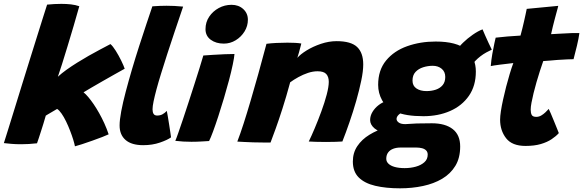

<svg xmlns="http://www.w3.org/2000/svg" viewBox="-52 -748 3088 1017"><path d="M345 27Q342.5 13.5 335.8 -8.5Q329 -30.5 319.2 -55.8Q309.5 -81 298 -104.8Q286.5 -128.5 274.2 -146.2Q262 -164 250.5 -171Q245.5 -168 236.5 -162.8Q227.5 -157.5 217.8 -151.8Q208 -146 200.8 -141.8Q193.5 -137.5 190.5 -135.5Q184.5 -114 177.8 -92.5Q171 -71 164.8 -51.5Q158.5 -32 153.2 -15.8Q148 0.5 144 11Q122 13.5 100.8 14.8Q79.5 16 59.5 16Q32 16 8.5 14Q-15 12 -31.5 10Q-23 -16.5 -8.2 -64.2Q6.5 -112 25.5 -173Q44.5 -234 65.2 -301.5Q86 -369 106.8 -435.2Q127.5 -501.5 145.8 -559.8Q164 -618 177.5 -660.8Q191 -703.5 197.5 -723.5Q217 -725.5 235.8 -726.5Q254.5 -727.5 273 -727.5Q299.5 -727.5 323.8 -724.8Q348 -722 368 -715Q354 -665 337.8 -609.8Q321.5 -554.5 305.5 -502Q289.5 -449.5 276.2 -407.2Q263 -365 254.5 -341.5Q274.5 -360 300.8 -378.8Q327 -397.5 357 -416.2Q387 -435 417.8 -452.5Q448.5 -470 478 -485.5Q507.5 -501 533 -514.5Q545.5 -504 561 -479.2Q576.5 -454.5 589.8 -427.5Q603 -400.5 608.5 -384Q584 -370.5 553 -353Q522 -335.5 490.5 -317.5Q459 -299.5 432.5 -284Q406 -268.5 390.5 -259Q402 -250 415.5 -234Q429 -218 443.8 -196.5Q458.5 -175 473 -149.2Q487.5 -123.5 500.5 -95Q513.5 -66.5 523.5 -36.5Q513.5 -31.5 489.5 -22.2Q465.5 -13 436.8 -2.8Q408 7.5 382.5 15.8Q357 24 345 27Z M854 -20.5Q835 -6.5 795 7.2Q755 21 706.5 21Q645 21 613.2 -6.5Q581.5 -34 581.5 -83.5Q581.5 -112.5 590.2 -159Q599 -205.5 614 -262.2Q629 -319 647.2 -381Q665.5 -443 685.2 -504Q705 -565 723 -619.2Q741 -673.5 755 -714.5Q795.5 -717.5 829.5 -717.5Q851 -717.5 871.8 -716.5Q892.5 -715.5 918 -713Q894.5 -643 873 -580Q851.5 -517 833.8 -461.5Q816 -406 801.5 -359.2Q787 -312.5 777 -275.2Q767 -238 761.5 -211.2Q756 -184.5 756 -169Q756 -153.5 761.5 -144.8Q767 -136 780.5 -136Q797 -136 809 -142.8Q821 -149.5 831.5 -160.5Q833 -153.5 836.5 -133.5Q840 -113.5 843.8 -89Q847.5 -64.5 850.5 -45Q853.5 -25.5 854 -20.5Z M1055.5 -1Q1046.5 -0.5 1019.2 1.2Q992 3 962 3Q940.5 3 919 1.8Q897.5 0.5 876.5 -2Q881.5 -13 892 -43Q902.5 -73 916.8 -115.2Q931 -157.5 946.5 -205.2Q962 -253 977.2 -300.2Q992.5 -347.5 1005 -387.8Q1017.5 -428 1025 -454Q1044.5 -455.5 1076 -457.5Q1107.5 -459.5 1138.8 -460.8Q1170 -462 1190 -462Q1189 -445 1181 -406.5Q1173 -368 1161 -323Q1149 -277.5 1134.2 -228Q1119.5 -178.5 1104.5 -132.5Q1089.5 -86.5 1076.5 -51.5Q1063.5 -16.5 1055.5 -1ZM1133.5 -517Q1092 -517 1064.2 -537.5Q1036.5 -558 1036.5 -593.5Q1036.5 -630.5 1056 -659.5Q1075.5 -688.5 1106.8 -705.5Q1138 -722.5 1174.5 -722.5Q1212 -722.5 1236.5 -700Q1261 -677.5 1261 -643.5Q1261 -610 1243.2 -581.2Q1225.5 -552.5 1196.5 -534.8Q1167.5 -517 1133.5 -517Z M1381 7Q1363.5 7 1338.8 6.8Q1314 6.5 1288.5 6Q1268 5 1241.5 4Q1215 3 1205 2Q1221 -39.5 1238.5 -93.8Q1256 -148 1275.2 -213.5Q1294.5 -279 1315.8 -355Q1337 -431 1359.5 -516Q1382 -519 1411.8 -520.5Q1441.5 -522 1470.5 -522Q1491.5 -522 1510.8 -521Q1530 -520 1544 -517.5Q1543 -513.5 1539.5 -499.8Q1536 -486 1531.5 -469.8Q1527 -453.5 1523 -441.5Q1538.5 -460 1572 -480.8Q1605.5 -501.5 1647.8 -515.8Q1690 -530 1731 -530Q1807 -530 1839.5 -499.2Q1872 -468.5 1872 -406.5Q1872 -371 1861.5 -320.8Q1851 -270.5 1834.8 -213.5Q1818.5 -156.5 1799.2 -100.8Q1780 -45 1761.5 1.5Q1749.5 2.5 1725.5 3.2Q1701.5 4 1675 4Q1646 4 1620.5 3.2Q1595 2.5 1583.5 1.5Q1597 -26 1615 -68.5Q1633 -111 1650.2 -158Q1667.5 -205 1678.5 -246.8Q1689.5 -288.5 1689.5 -314.5Q1689.5 -341 1676.2 -355.8Q1663 -370.5 1630 -370.5Q1605.5 -370.5 1579.2 -361.8Q1553 -353 1528.5 -339.5Q1504 -326 1485 -312Q1464 -234.5 1444.2 -173Q1424.5 -111.5 1408.2 -66.5Q1392 -21.5 1381 7Z M2190.5 -132.5Q2096.5 -132.5 2044.5 -156Q1992.5 -179.5 1971.8 -217.2Q1951 -255 1951 -298.5Q1951 -376.5 1993 -427.5Q2035 -478.5 2104.5 -503.2Q2174 -528 2255.5 -528Q2367.5 -528 2418 -485Q2468.5 -442 2468.5 -369Q2468.5 -293.5 2431.8 -240.5Q2395 -187.5 2332 -160Q2269 -132.5 2190.5 -132.5ZM2067 249.5Q1992 249.5 1935.8 236.2Q1879.5 223 1848.2 192Q1817 161 1817 107.5Q1817 61 1840.8 25.8Q1864.5 -9.5 1904.8 -34.2Q1945 -59 1994.2 -73Q2043.5 -87 2094.5 -90.5Q2125.5 -93 2155.5 -94Q2185.5 -95 2235.5 -95Q2306.5 -95 2346 -64.2Q2385.5 -33.5 2385.5 28Q2385.5 88.5 2360 130.5Q2334.5 172.5 2290.2 198.8Q2246 225 2188.5 237.2Q2131 249.5 2067 249.5ZM2091.5 142.5Q2122.5 142.5 2150.5 134.8Q2178.5 127 2196 111.2Q2213.5 95.5 2213.5 71Q2213.5 57 2205.2 48.8Q2197 40.5 2183.2 37Q2169.5 33.5 2153 33.5Q2136 33.5 2112.2 33.5Q2088.5 33.5 2069.5 33.5Q2048 33.5 2030.8 40Q2013.5 46.5 2003.8 59.8Q1994 73 1994 93Q1994 108 2005.8 119.2Q2017.5 130.5 2039.5 136.5Q2061.5 142.5 2091.5 142.5ZM2011.5 -35.5Q1954.5 -48.5 1931.5 -68.2Q1908.5 -88 1908.5 -112Q1908.5 -134.5 1921 -155.2Q1933.5 -176 1953.8 -191.5Q1974 -207 1995 -212.5L2093.5 -158Q2071.5 -151.5 2060 -140.5Q2048.5 -129.5 2048.5 -118Q2048.5 -107.5 2060 -99Q2071.5 -90.5 2094.5 -90.5ZM2207 -265.5Q2234 -265.5 2256.8 -273.2Q2279.5 -281 2293 -297.5Q2306.5 -314 2306.5 -340.5Q2306.5 -368 2287.5 -383.8Q2268.5 -399.5 2240 -399.5Q2214.5 -399.5 2189.8 -391.8Q2165 -384 2149 -367Q2133 -350 2133 -321Q2133 -293.5 2153.8 -279.5Q2174.5 -265.5 2207 -265.5ZM2444 -396 2366.5 -480Q2377.5 -499.5 2400.8 -522Q2424 -544.5 2452 -564Q2480 -583.5 2504 -592.5Q2508.5 -581.5 2517.5 -561Q2526.5 -540.5 2536.2 -519.8Q2546 -499 2553 -485Q2539.5 -479 2523.8 -470.2Q2508 -461.5 2493 -450Q2478 -438.5 2465.2 -425Q2452.5 -411.5 2444 -396Z M2908 -43Q2893.5 -26.5 2870 -10.8Q2846.5 5 2812.5 15Q2778.5 25 2731.5 25Q2660.5 25 2628.8 -15.8Q2597 -56.5 2597 -114Q2597 -131.5 2601.2 -159.5Q2605.5 -187.5 2612.8 -220.8Q2620 -254 2629 -288.8Q2638 -323.5 2647.8 -356Q2657.5 -388.5 2667 -414Q2630 -410 2595.8 -405.5Q2561.5 -401 2547.5 -398Q2550 -430 2555.8 -462.8Q2561.5 -495.5 2566.8 -519.2Q2572 -543 2573.5 -548.5Q2604 -552 2636.2 -554.8Q2668.5 -557.5 2705 -559.5Q2710 -578 2715 -597.8Q2720 -617.5 2724 -636Q2728 -654 2732 -672.2Q2736 -690.5 2738 -701L2905 -717Q2904.5 -713.5 2901.5 -702.8Q2898.5 -692 2894.2 -676Q2890 -660 2885 -641.5Q2881 -626 2876.2 -607Q2871.5 -588 2867 -567Q2884 -568 2906.2 -569.2Q2928.5 -570.5 2942 -571Q2962.5 -572.5 2977.8 -572.8Q2993 -573 3003.2 -573Q3013.5 -573 3017 -573Q3013.5 -545.5 3004 -505.8Q2994.5 -466 2986 -434.5Q2981 -434.5 2953.2 -433.5Q2925.5 -432.5 2900 -430.5Q2882.5 -429 2862.2 -427.2Q2842 -425.5 2825.5 -424.5Q2817 -400.5 2807.8 -371.8Q2798.5 -343 2789.8 -312.8Q2781 -282.5 2774.2 -254.5Q2767.5 -226.5 2763.2 -204Q2759 -181.5 2759 -167.5Q2759 -149.5 2764.5 -139.2Q2770 -129 2788.5 -129Q2802.5 -129 2814.5 -136Q2826.5 -143 2836.5 -152.5Q2846.5 -162 2854.5 -171Q2857.5 -166 2865.2 -147.8Q2873 -129.5 2882.2 -107Q2891.5 -84.5 2898.8 -66.2Q2906 -48 2908 -43Z"/></svg>

Font: Grandstander Thin ExtraBold
Style: Italic
Weight: 800
Italic angle: -15°
Version: Version 1.200